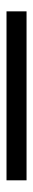

<svg xmlns="http://www.w3.org/2000/svg" viewBox="218 -168 100 575"><g transform="rotate(-90 267.5 119.0)"><path d="M14.5 149V89H520.5V149Z"/></g></svg>

Font: Geologica ExtraLight
Style: Regular
Weight: 200
Designer: Sindre Bremnes, Frode Helland
Foundry: Monokrom Skriftforlag AS
Version: Version 1.010; ttfautohint (v1.8.4.7-5d5b);gftools[0.9.28]